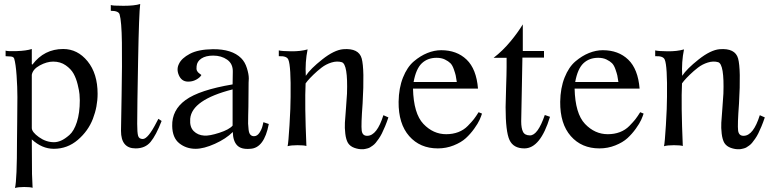

<svg xmlns="http://www.w3.org/2000/svg" viewBox="-20 -730 3856 960"><path d="M468 -261Q468 -197 444.5 -136Q421 -75 369 -30.5Q317 14 249 14Q190 14 139 -33L140 132V139Q140 143 143 209Q131 205 101 205Q71 205 55 210Q65 168 65 -28Q65 -44 66 -120.5Q67 -197 67 -245Q67 -293 63 -351.5Q59 -410 51 -437Q49 -443 43 -445.5Q37 -448 25 -448Q13 -448 8 -449V-477Q16 -473 63.5 -474.5Q111 -476 139 -485V-409L142 -407Q201 -485 296 -485Q368 -485 418 -423.5Q468 -362 468 -261ZM379 -229Q379 -242 377.5 -259Q376 -276 368.5 -307Q361 -338 348 -361.5Q335 -385 308.5 -403.5Q282 -422 246 -422Q214 -422 179 -403Q144 -384 139 -356V-90Q139 -70 174.5 -44.5Q210 -19 250 -19Q267 -19 285.5 -27Q304 -35 327 -55Q350 -75 364.5 -120Q379 -165 379 -229Z M788 -125Q760 -53 733 -20.5Q706 12 658 12Q585 12 585 -76Q585 -97 588 -253Q591 -409 589.5 -516.5Q588 -624 578 -658Q573 -676 534 -676V-705Q541 -701 597 -701Q653 -701 681 -710Q675 -666 670.5 -427Q666 -188 666 -111Q666 -67 670.5 -51Q675 -35 694 -35Q720 -35 763 -119Q769 -130 772 -136Z M1324 -110Q1301 11 1231 14Q1186 18 1165.5 -3.5Q1145 -25 1144 -70Q1110 -36 1054.5 -11Q999 14 958 14Q911 14 876.5 -13.5Q842 -41 841 -100Q839 -180 908 -230Q977 -280 1143 -308L1144 -371Q1145 -411 1116 -431.5Q1087 -452 1046 -452Q1009 -452 987 -437.5Q965 -423 963 -399Q961 -384 965 -376Q969 -368 977 -362.5Q985 -357 987 -355Q980 -342 960.5 -331.5Q941 -321 918 -322Q888 -323 874.5 -353.5Q861 -384 875 -411Q888 -439 929.5 -461Q971 -483 1044 -484Q1140 -485 1186 -439Q1205 -420 1214.5 -389.5Q1224 -359 1224 -338L1223 -317L1222 -196Q1222 -183 1221 -154Q1220 -125 1220.5 -112Q1221 -99 1223 -81.5Q1225 -64 1232 -56.5Q1239 -49 1250 -49Q1266 -49 1277.5 -66.5Q1289 -84 1293 -102L1297 -119ZM1143 -283Q939 -231 931 -136V-134Q928 -95 948.5 -74.5Q969 -54 1001 -52Q1027 -50 1076.5 -66Q1126 -82 1143 -102Z M1922 -143Q1914 -119 1905.5 -98.5Q1897 -78 1889.5 -63Q1882 -48 1873.5 -36Q1865 -24 1858.5 -16Q1852 -8 1843.5 -2Q1835 4 1830 7Q1825 10 1817.5 12Q1810 14 1807 14.5Q1804 15 1798 16H1792Q1774 17 1752.5 9.5Q1731 2 1720 -15Q1710 -32 1706.5 -61.5Q1703 -91 1704.5 -116.5Q1706 -142 1710 -190Q1714 -238 1715 -262Q1720 -409 1689 -419Q1665 -426 1637.5 -417.5Q1610 -409 1588 -392Q1566 -375 1547.5 -357Q1529 -339 1518 -326L1508 -313Q1503 -211 1512 0Q1500 -4 1467.5 -4Q1435 -4 1418 1Q1422 -15 1427.5 -104.5Q1433 -194 1433 -246Q1435 -400 1422 -431Q1415 -451 1374 -449V-478Q1389 -474 1436 -473.5Q1483 -473 1518 -483Q1505 -420 1509 -351Q1532 -386 1591.5 -433Q1651 -480 1696 -484Q1774 -490 1788.5 -437.5Q1803 -385 1793 -212Q1785 -105 1788.5 -77.5Q1792 -50 1817 -51Q1865 -52 1897 -154Z M2390 -162Q2386 -149 2378 -131Q2370 -113 2351 -86.5Q2332 -60 2309 -39Q2286 -18 2248.5 -3Q2211 12 2169 12Q2080 12 2026 -49.5Q1972 -111 1973 -221Q1974 -290 1995 -342.5Q2016 -395 2049 -423Q2082 -451 2117 -465Q2152 -479 2186 -479Q2264 -479 2313 -432Q2362 -385 2370 -287H2045Q2048 -162 2097 -110.5Q2146 -59 2211 -59Q2244 -59 2271.5 -69.5Q2299 -80 2319 -100.5Q2339 -121 2349.5 -134.5Q2360 -148 2373 -169ZM2264 -320Q2261 -342 2258.5 -353Q2256 -364 2249 -384Q2242 -404 2232 -414Q2222 -424 2204.5 -432.5Q2187 -441 2163 -441Q2118 -441 2089 -413.5Q2060 -386 2048 -320Z M2730 -146Q2682 12 2602 12Q2547 12 2527.5 -30Q2508 -72 2508 -194Q2508 -221 2510.5 -292.5Q2513 -364 2513 -395V-441H2448Q2494 -476 2535 -526Q2568 -566 2594 -608V-475H2700V-442H2592V-438Q2592 -413 2589 -278Q2586 -143 2586 -123Q2586 -89 2595 -71Q2604 -53 2630 -53Q2669 -53 2704 -155Z M3198 -162Q3194 -149 3186 -131Q3178 -113 3159 -86.5Q3140 -60 3117 -39Q3094 -18 3056.5 -3Q3019 12 2977 12Q2888 12 2834 -49.5Q2780 -111 2781 -221Q2782 -290 2803 -342.5Q2824 -395 2857 -423Q2890 -451 2925 -465Q2960 -479 2994 -479Q3072 -479 3121 -432Q3170 -385 3178 -287H2853Q2856 -162 2905 -110.5Q2954 -59 3019 -59Q3052 -59 3079.5 -69.5Q3107 -80 3127 -100.5Q3147 -121 3157.5 -134.5Q3168 -148 3181 -169ZM3072 -320Q3069 -342 3066.5 -353Q3064 -364 3057 -384Q3050 -404 3040 -414Q3030 -424 3012.5 -432.5Q2995 -441 2971 -441Q2926 -441 2897 -413.5Q2868 -386 2856 -320Z M3804 -143Q3796 -119 3787.5 -98.5Q3779 -78 3771.5 -63Q3764 -48 3755.5 -36Q3747 -24 3740.5 -16Q3734 -8 3725.5 -2Q3717 4 3712 7Q3707 10 3699.5 12Q3692 14 3689 14.5Q3686 15 3680 16H3674Q3656 17 3634.5 9.5Q3613 2 3602 -15Q3592 -32 3588.5 -61.5Q3585 -91 3586.5 -116.5Q3588 -142 3592 -190Q3596 -238 3597 -262Q3602 -409 3571 -419Q3547 -426 3519.5 -417.5Q3492 -409 3470 -392Q3448 -375 3429.5 -357Q3411 -339 3400 -326L3390 -313Q3385 -211 3394 0Q3382 -4 3349.5 -4Q3317 -4 3300 1Q3304 -15 3309.5 -104.5Q3315 -194 3315 -246Q3317 -400 3304 -431Q3297 -451 3256 -449V-478Q3271 -474 3318 -473.5Q3365 -473 3400 -483Q3387 -420 3391 -351Q3414 -386 3473.5 -433Q3533 -480 3578 -484Q3656 -490 3670.5 -437.5Q3685 -385 3675 -212Q3667 -105 3670.5 -77.5Q3674 -50 3699 -51Q3747 -52 3779 -154Z"/></svg>

Font: GFS Artemisia
Style: Regular
Weight: 400
Designer: Takis Katsoulidis and George D. Matthiopoulos
Foundry: Takis Katsoulidis and George D. Matthiopoulos
Version: Version 1.0